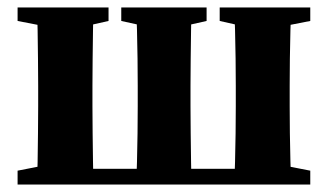

<svg xmlns="http://www.w3.org/2000/svg" viewBox="-20 -493 876 513"><path d="M78 0Q80 -24 80.5 -60.5Q81 -97 81.5 -137Q82 -177 82 -209V-264Q82 -296 81.5 -336Q81 -376 80.5 -413Q80 -450 78 -473H230Q229 -450 228.5 -413Q228 -376 227.5 -336Q227 -296 227 -264V-209Q227 -177 227.5 -137Q228 -97 228.5 -60.5Q229 -24 230 0ZM344 0Q345 -24 346 -60.5Q347 -97 347.5 -137Q348 -177 348 -209V-264Q348 -296 347.5 -336Q347 -376 346 -413Q345 -450 344 -473H492Q491 -450 490.5 -413Q490 -376 489.5 -336Q489 -296 489 -264V-209Q489 -177 489.5 -137Q490 -97 490.5 -60.5Q491 -24 492 0ZM606 0Q607 -24 608 -60.5Q609 -97 609.5 -137Q610 -177 610 -209V-264Q610 -296 609.5 -336Q609 -376 608 -413Q607 -450 606 -473H758Q757 -450 756 -413Q755 -376 754.5 -336Q754 -296 754 -264V-209Q754 -177 754.5 -137Q755 -97 756 -60.5Q757 -24 758 0ZM27 -437V-473H270V-437L190 -419H120ZM304 -437V-473H532V-437L452 -419H386ZM567 -437V-473H809V-437L717 -419H647ZM27 0V-37L119 -55H171V0ZM665 0V-55H717L809 -37V0ZM171 0V-42H665V0Z"/></svg>

Font: Source Serif 4 36pt
Style: Bold
Weight: 700
Designer: Frank Grießhammer
Foundry: Adobe Systems Incorporated
Version: Version 4.004;hotconv 1.0.116;makeotfexe 2.5.65601